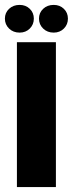

<svg xmlns="http://www.w3.org/2000/svg" viewBox="-44 -763 297 783"><path d="M25 0V-591H184V0ZM36 -630Q10 -630 -7 -646.5Q-24 -663 -24 -687Q-24 -711 -7 -727Q10 -743 36 -743Q61 -743 77.5 -727Q94 -711 94 -687Q94 -663 77.5 -646.5Q61 -630 36 -630ZM175 -630Q149 -630 132 -646.5Q115 -663 115 -687Q115 -711 132 -727Q149 -743 175 -743Q200 -743 216.5 -727Q233 -711 233 -687Q233 -663 216.5 -646.5Q200 -630 175 -630Z"/></svg>

Font: Alumni Sans Thin Black
Style: Regular
Weight: 900
Version: Version 1.018